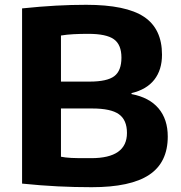

<svg xmlns="http://www.w3.org/2000/svg" viewBox="-20 -770 754 800"><path d="M362 10Q291 10 220.5 6.5Q150 3 72 -5V-735Q149 -743 213 -746.5Q277 -750 339 -750Q505 -750 580 -700Q655 -650 655 -542Q655 -479 623 -438Q591 -397 528 -382V-378Q602 -364 640.5 -318.5Q679 -273 679 -201Q679 -93 601.5 -41.5Q524 10 362 10ZM360 -111Q509 -111 509 -216Q509 -270 475.5 -294Q442 -318 364 -318H234V-117Q243 -115 253 -114Q263 -113 277 -112Q291 -111 311 -111Q331 -111 360 -111ZM353 -430Q426 -430 456 -452.5Q486 -475 486 -530Q486 -584 454.5 -606.5Q423 -629 348 -629Q314 -629 286 -627.5Q258 -626 234 -622V-430Z"/></svg>

Font: Encode Sans Normal
Style: Bold
Weight: 700
Designer: Pablo Impallari, Andres Torresi
Foundry: Pablo Impallari, Andres Torresi
Version: Version 1.000; ttfautohint (v1.00) -l 8 -r 50 -G 200 -x 14 -